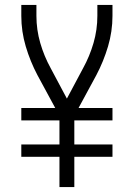

<svg xmlns="http://www.w3.org/2000/svg" viewBox="-20 -755 540 775"><path d="M220 0V-122H66V-172H220V-269H66V-319H203L131 -452Q102 -507 84 -567.5Q66 -628 66 -691V-735H127V-691Q127 -635 142.5 -581.5Q158 -528 185 -479L250 -357L315 -479Q342 -528 357.5 -581.5Q373 -635 373 -691V-735H434V-691Q434 -628 416 -567.5Q398 -507 369 -452L297 -319H434V-269H280V-172H434V-122H280V0Z"/></svg>

Font: Iosevka Term Curly Light
Style: Regular
Weight: 300
Designer: Belleve Invis
Foundry: Belleve Invis
Version: Version 32.3.0